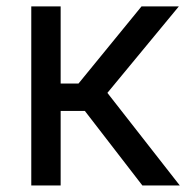

<svg xmlns="http://www.w3.org/2000/svg" viewBox="-20 -565 581 585"><path d="M75.3 0H164.8V-226.9H238.6L413.7 0H527.7L307.2 -282L524.9 -545.5H411.2L219.1 -310.4H164.8V-545.5H75.3Z"/></svg>

Font: Margiela Sans Text
Style: Regular
Weight: 400
Designer: Stefan Endress, Andreas Faust
Version: Version 1.100;FEAKit 1.0